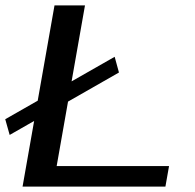

<svg xmlns="http://www.w3.org/2000/svg" viewBox="-34 -695 727 715"><path d="M2 -192.5 409 -425 393 -483.5 -14.5 -251ZM50 0H582L595.5 -76.5H177L282.5 -675H169Z"/></svg>

Font: Anybody Expanded
Style: Italic
Weight: 400
Width: 7
Italic angle: -10°
Version: Version 1.113;gftools[0.9.25]